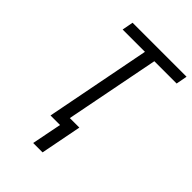

<svg xmlns="http://www.w3.org/2000/svg" viewBox="-245 -769 1041 1041"><g transform="rotate(45 275.0 -249.0)"><path d="M215 172 249 0H176L294 -606H123L135 -670H549L537 -606H366L260 -64H333L287 172Z"/></g></svg>

Font: Lode Term
Style: Italic
Weight: 400
Italic angle: -11°
Monospace: yes
Designer: Belleve Invis
Foundry: Belleve Invis
Version: Version 29.2.0